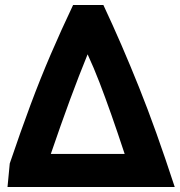

<svg xmlns="http://www.w3.org/2000/svg" viewBox="-20 -730 718 767"><path d="M183 -115Q224 -235 260 -332.5Q296 -430 330 -513Q355 -459 377.5 -400.5Q400 -342 424.5 -272.5Q449 -203 478 -115ZM678 17Q640 -99 605 -197Q570 -295 535.5 -381Q501 -467 466 -548Q431 -629 393 -710H272Q225 -611 183 -513.5Q141 -416 101.5 -310Q62 -204 19 -77L10 17Z"/></svg>

Font: Repo Bold
Style: Bold
Weight: 700
Designer: Stefan Peev
Foundry: Context Ltd
Version: Version 1.502